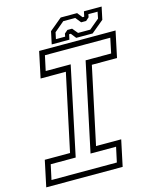

<svg xmlns="http://www.w3.org/2000/svg" viewBox="-141 -923 811 1006"><g transform="rotate(-15 265.0 -420.0)"><path d="M-17 0 13 -141.5H150L239 -558.5H102L132 -700H546.5L516.5 -558.5H380L291 -141.5H427.5L397.5 0ZM19.5 -30H374L391.5 -111H253L354.5 -589.5H493L510 -670.5H155.5L138 -589.5H273.5L172.5 -111H37ZM204.5 -716 219 -784 286.5 -840H375.5L397.5 -812H406.5L412.5 -840H508.5L494 -772L426.5 -716H337.5L315.5 -744H306.5L300.5 -716ZM233 -737H283L286 -753L303.5 -768H329L353.5 -738.5H419.5L474 -784L481 -819.5H431L428 -803.5L410.5 -788H383.5L359.5 -818H294.5L240.5 -772.5Z"/></g></svg>

Font: Tourney Thin Light
Style: Italic
Weight: 300
Italic angle: -12°
Version: Version 1.015